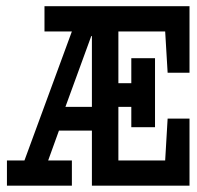

<svg xmlns="http://www.w3.org/2000/svg" viewBox="-20 -589 626 609"><path d="M121.1 -569.3H581.1V-358.4H511.7L503.9 -489.3H355.5V-325.2H396.5V-404.3H471.7V-185.5H396.5V-250H355.5V-80.1H503.9L511.7 -212.9H581.1V0H271.5V-174.8H167L132.8 -80.1H208V0H2V-80.1H57.6L208 -489.3H121.1ZM271.5 -250V-474.6H269.5L187.5 -250Z"/></svg>

Font: Thabit-Bold
Style: Bold
Weight: 700
Designer: Regenerated by Nadim Shaikli
Foundry: MAK Alagha
Version: 0.01